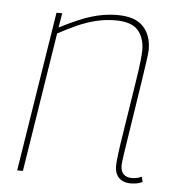

<svg xmlns="http://www.w3.org/2000/svg" viewBox="-45 -582 576 634"><g transform="rotate(5 243.5 -265.0)"><path d="M118 -530H137L129 -482Q162 -499 192.5 -512Q223 -525 254.5 -532.5Q286 -540 320 -540Q378 -540 405 -511.5Q432 -483 432 -435Q432 -424 427.5 -393.5Q423 -363 417 -322.5Q411 -282 404 -238Q397 -194 391 -154Q385 -114 380.5 -85Q376 -56 376 -46Q376 -28 385.5 -18Q395 -8 413 -8Q420 -8 428.5 -9.5Q437 -11 446 -15L450 2Q440 7 429.5 8.5Q419 10 410 10Q395 10 383 4Q371 -2 364.5 -14Q358 -26 358 -43Q358 -54 361.5 -83Q365 -112 371.5 -151.5Q378 -191 384.5 -234.5Q391 -278 397.5 -318Q404 -358 407.5 -388Q411 -418 411 -431Q411 -472 389.5 -497Q368 -522 314 -522Q282 -522 251 -514.5Q220 -507 189.5 -493.5Q159 -480 126 -462L53 0H34Z"/></g></svg>

Font: Georama ExtraCondensed Thin Thin
Style: Italic
Weight: 250
Italic angle: -9°
Version: Version 1.001